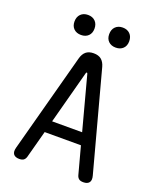

<svg xmlns="http://www.w3.org/2000/svg" viewBox="-171 -1044 942 1154"><g transform="rotate(20 300.0 -467.5)"><path d="M204 -270H396L305 -611Q303 -617 300 -617Q297 -617 295 -611ZM463 -19 416 -194H184L137 -19Q133 -5 123.5 2.5Q114 10 95 10Q69 10 58 -4.5Q47 -19 55 -48L225 -681Q233 -710 251 -725Q269 -740 300 -740Q331 -740 349 -725Q367 -710 375 -681L545 -48Q553 -19 542 -4.5Q531 10 505 10Q486 10 476.5 2.5Q467 -5 463 -19ZM411 -817Q382 -817 364.5 -834Q347 -851 347 -880Q347 -910 364.5 -927.5Q382 -945 411 -945Q440 -945 457.5 -927.5Q475 -910 475 -880Q475 -851 457.5 -834Q440 -817 411 -817ZM189 -817Q160 -817 142.5 -834Q125 -851 125 -880Q125 -910 142.5 -927.5Q160 -945 189 -945Q218 -945 235.5 -927.5Q253 -910 253 -880Q253 -851 235.5 -834Q218 -817 189 -817Z"/></g></svg>

Font: Maple Mono NF CN
Style: Regular
Weight: 400
Monospace: yes
Designer: subframe7536
Version: Version 7.000